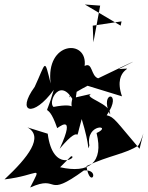

<svg xmlns="http://www.w3.org/2000/svg" viewBox="-49 -783 657 853"><path d="M267 -89C301 -87 186 -11 163 -189L73 -217C147 -176 77 -85 -29 14C125 -4 139 -57 85 50C219 -10 147 103 324 -26C400 -32 351 61 335 -45C436 -93 510 -99 566 -137C585 -165 602 -250 571 -122C465 -246 459 -263 425 -271C502 -381 388 -382 440 -274C448 -323 317 -349 356 -366L273 -347C255 -280 307 -331 189 -308C160 -329 223 -455 284 -321C306 -484 316 -512 258 -350C274 -374 437 -449 340 -402L493 -355C446 -490 576 -481 478 -476C575 -524 573 -525 387 -435C354 -446 363 -509 327 -490C342 -611 152 -601 176 -412C147 -530 156 -506 105 -397C21 -282 99 -258 190 -384C143 -222 155 -361 205 -214C203 -209 295 -293 216 -122C330 -258 274 -111 314 -254C353 -128 339 -106 348 -137C331 -238 455 -226 380 -192C413 -60 346 -11 218 -40ZM396 -758 366 -595 363 -669 491 -688 487 -669 328 -763Z"/></svg>

Font: Asimov Silicon
Style: Regular
Weight: 400
Designer: Google
Version: Version 2.000980; 2014